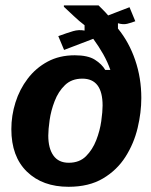

<svg xmlns="http://www.w3.org/2000/svg" viewBox="-20 -687 565 719"><path d="M236.7 12.5Q139.2 12.5 80.8 -44.2Q22.5 -100.8 22.5 -203.3Q22.5 -254.2 37.9 -303.3Q53.3 -352.5 83.8 -392.5Q114.2 -432.5 158.3 -456.2Q202.5 -480 260 -480Q309.2 -480 335.4 -463.3Q361.7 -446.7 374.2 -425H393.3Q383.3 -454.2 366.7 -483.8Q350 -513.3 329.2 -541.7L220 -500L198.3 -551.7Q232.5 -564.2 253.8 -570.4Q275 -576.7 296.7 -572.5V-592.5Q275.8 -608.3 257.1 -626.2Q238.3 -644.2 219.2 -661.7V-666.7H349.2Q358.3 -657.5 367.5 -648.3Q376.7 -639.2 385 -629.2L465 -660L486.7 -607.5Q471.7 -601.7 456.2 -597.9Q440.8 -594.2 421.7 -600V-580Q463.3 -529.2 486.2 -462.1Q509.2 -395 509.2 -320Q509.2 -265.8 495.4 -207.9Q481.7 -150 450 -100Q418.3 -50 365.8 -18.8Q313.3 12.5 236.7 12.5ZM237.5 -77.5Q277.5 -77.5 302.1 -102.1Q326.7 -126.7 340.4 -162.1Q354.2 -197.5 359.2 -233.3Q364.2 -269.2 364.2 -291.7Q364.2 -392.5 288.3 -392.5Q248.3 -392.5 223.3 -368.3Q198.3 -344.2 184.6 -308.3Q170.8 -272.5 165.8 -237.1Q160.8 -201.7 160.8 -179.2Q160.8 -131.7 180 -104.6Q199.2 -77.5 237.5 -77.5Z"/></svg>

Font: Familjen Grotesk
Style: Bold Italic
Weight: 700
Italic angle: -9.46201°
Designer: Anders Wikstroem, Jonas Baeckman, Matilda Gysing, Kristian Moeller
Foundry: Familjen STHLM AB
Version: Version 2.002; ttfautohint (v1.8.4.7-5d5b)